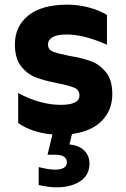

<svg xmlns="http://www.w3.org/2000/svg" viewBox="-20 -568 539 824"><path d="M216 160Q267 160 267 128Q267 113 254.5 104.5Q242 96 217 96H184L205 9Q116 1 58 -40V-169Q103 -144 150 -131Q197 -118 240 -118Q321 -118 321 -158Q321 -182 299 -191.5Q277 -201 226 -211Q170 -222 133.5 -236Q97 -250 70.5 -283.5Q44 -317 44 -378Q44 -455 101.5 -501.5Q159 -548 269 -548Q316 -548 361 -536Q406 -524 439 -504V-376Q340 -420 267 -420Q225 -420 205.5 -408.5Q186 -397 186 -377Q186 -355 207 -346.5Q228 -338 279 -328Q333 -319 370 -305.5Q407 -292 434.5 -258.5Q462 -225 462 -164Q462 -96 417.5 -50Q373 -4 289 7L278 52Q320 56 342 78.5Q364 101 364 133Q364 184 324 210Q284 236 223 236Q189 236 146 226V149Q188 160 216 160Z"/></svg>

Font: Chess Sans
Style: Bold
Weight: 700
Designer: Wolf Bōese
Foundry: Wolf Bōese
Version: Version 7.223